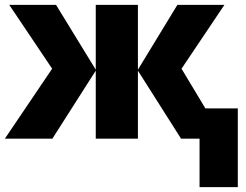

<svg xmlns="http://www.w3.org/2000/svg" viewBox="-24 -569 1008 788"><path d="M897 -549 721 -287 819 -124H952V199H795V0H719L542 -279V0H369V-279L191 0H-4L190 -287L14 -549H206L369 -283V-549H542V-283L704 -549Z"/></svg>

Font: Noto Sans Disp ExtBd
Style: Regular
Weight: 800
Designer: Monotype Design Team
Foundry: Monotype Imaging Inc.
Version: Version 2.000;GOOG;noto-source:20170915:90ef993387c0; ttfaut